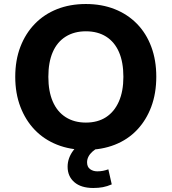

<svg xmlns="http://www.w3.org/2000/svg" viewBox="-20 -736 856 957"><path d="M408 11Q329 11 264 -15Q199 -41 153 -89Q107 -137 81.5 -204Q56 -271 56 -353Q56 -436 81.5 -502.5Q107 -569 153.5 -617Q200 -665 264.5 -690.5Q329 -716 408 -716Q487 -716 551.5 -690.5Q616 -665 662.5 -617.5Q709 -570 734 -503Q759 -436 759 -354Q759 -271 734 -204Q709 -137 663 -88.5Q617 -40 552 -14.5Q487 11 408 11ZM408 -125Q467 -125 508.5 -152Q550 -179 572.5 -230Q595 -281 595 -353Q595 -426 573 -476.5Q551 -527 509 -553.5Q467 -580 408 -580Q350 -580 307.5 -553.5Q265 -527 243 -476.5Q221 -426 221 -353Q221 -281 243 -230Q265 -179 307.5 -152Q350 -125 408 -125ZM445 201Q384 201 350.5 172Q317 143 317 95Q317 51 346.5 12.5Q376 -26 424 -46L470 0Q454 8 441 19.5Q428 31 421 44.5Q414 58 414 73Q414 96 429 107Q444 118 465 118Q480 118 493 115.5Q506 113 520 108L537 183Q514 193 492.5 197Q471 201 445 201Z"/></svg>

Font: Nunito Sans 10pt ExtraBold
Style: Regular
Weight: 800
Designer: Vernon Adams
Foundry: Vernon Adams
Version: Version 3.101;gftools[0.9.27]